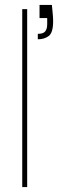

<svg xmlns="http://www.w3.org/2000/svg" viewBox="-20 -757 245 777"><path d="M70 0V-720H90V0ZM133 -598V-620Q155 -620 163 -630Q171 -640 171 -659V-684H140V-737H190Q192 -715 193.5 -700Q195 -685 195 -671Q195 -625 177.5 -611.5Q160 -598 133 -598Z"/></svg>

Font: DM Sans 24pt Thin
Style: Regular
Weight: 250
Designer: Colophon Foundry, Jonny Pinhorn
Foundry: Colophon Foundry
Version: Version 4.004;gftools[0.9.30]